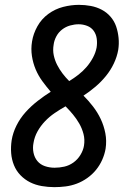

<svg xmlns="http://www.w3.org/2000/svg" viewBox="-20 -763 540 791"><path d="M204 8Q178 8 152 3.5Q126 -1 104 -12Q82 -23 64.5 -41Q47 -59 37.5 -82.5Q28 -106 26 -132Q24 -158 28 -185Q33 -216 48 -246Q63 -276 85.5 -301Q108 -326 135 -347Q162 -368 189 -385Q171 -406 154.5 -428.5Q138 -451 127 -477Q116 -503 111.5 -532.5Q107 -562 112 -592Q117 -624 134 -654.5Q151 -685 179 -705.5Q207 -726 240 -734.5Q273 -743 305 -743Q330 -743 354 -738.5Q378 -734 399 -723Q420 -712 435.5 -694Q451 -676 458.5 -654Q466 -632 468.5 -607Q471 -582 467 -557Q462 -529 449 -501.5Q436 -474 416.5 -450Q397 -426 373.5 -406Q350 -386 324 -369Q345 -348 363.5 -324Q382 -300 395 -272.5Q408 -245 414 -214Q420 -183 415 -150Q411 -127 401 -104.5Q391 -82 375.5 -63Q360 -44 339.5 -29.5Q319 -15 296.5 -6.5Q274 2 250.5 5Q227 8 204 8ZM265 -429Q285 -441 303.5 -455.5Q322 -470 337 -487.5Q352 -505 363 -525.5Q374 -546 378 -567Q381 -586 378.5 -604Q376 -622 366 -636Q356 -650 339 -656.5Q322 -663 304 -663Q287 -663 269 -658Q251 -653 236 -641.5Q221 -630 212 -613Q203 -596 201 -579Q197 -556 201.5 -535Q206 -514 215.5 -495.5Q225 -477 237.5 -460.5Q250 -444 265 -429ZM205 -72Q225 -72 245 -76.5Q265 -81 282.5 -93.5Q300 -106 311.5 -125Q323 -144 326 -163Q330 -188 324 -211Q318 -234 306.5 -254Q295 -274 280.5 -291.5Q266 -309 250 -325Q227 -312 205 -297Q183 -282 165 -263Q147 -244 134.5 -221.5Q122 -199 118 -174Q114 -154 118 -134Q122 -114 134 -99.5Q146 -85 165 -78.5Q184 -72 205 -72Z"/></svg>

Font: Iosevka Curly Medium
Style: Italic
Weight: 500
Italic angle: -9°
Monospace: yes
Designer: Belleve Invis
Foundry: Belleve Invis
Version: Version 22.1.2; ttfautohint (v1.8.4)